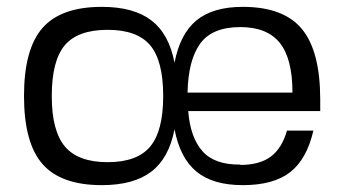

<svg xmlns="http://www.w3.org/2000/svg" viewBox="-20 -530 1004 560"><path d="M681 -50V-49Q737 -49 769.5 -73Q802 -97 817 -149H894Q875 -66 826.5 -28Q778 10 688 10Q601 10 553 -29.5Q505 -69 489 -153Q473 -69 421.5 -29.5Q370 10 277 10Q158 10 104 -51.5Q50 -113 50 -250Q50 -387 104 -448.5Q158 -510 277 -510Q370 -510 421.5 -470.5Q473 -431 489 -347Q505 -431 553 -470.5Q601 -510 688 -510Q807 -510 860.5 -445.5Q914 -381 914 -239V-206H529Q535 -129 570.5 -89Q606 -49 681 -50ZM131 -250Q131 -148 169.5 -102.5Q208 -57 294 -57Q380 -57 418 -102.5Q456 -148 456 -250Q456 -353 418 -398Q380 -443 294 -443Q207 -443 169 -398Q131 -353 131 -250ZM681 -451Q599 -451 564 -403Q529 -355 527 -260H833Q833 -359 796 -405Q759 -451 681 -451Z"/></svg>

Font: Fivo Sans Modern
Style: Regular
Weight: 400
Designer: Alexander Slobzheninov
Foundry: Alexander Slobzheninov
Version: 1.0